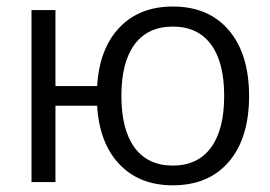

<svg xmlns="http://www.w3.org/2000/svg" viewBox="-20 -550 816 580"><path d="M502 9.8Q401.4 9.8 340.8 -53.7Q280.3 -117.2 273.4 -230.5H147.5V0H75.2V-519.5H147.5V-290H273.4Q280.3 -403.3 340.8 -466.8Q401.4 -530.3 502 -530.3Q610.4 -530.3 671.4 -458.5Q732.4 -386.7 732.4 -259.8Q732.4 -132.8 671.4 -61.5Q610.4 9.8 502 9.8ZM386.7 -104Q426.8 -49.8 502 -49.8Q577.1 -49.8 617.2 -104Q657.2 -158.2 657.2 -260.3Q657.2 -362.3 617.2 -416Q577.1 -469.7 502 -469.7Q426.8 -469.7 386.7 -416Q346.7 -362.3 346.7 -260.3Q346.7 -158.2 386.7 -104Z"/></svg>

Font: Mgen+ 1c regular
Style: Regular
Weight: 400
Designer: [Source Han Sans]
Ryoko NISHIZUKA  (kana & ideographs); Paul D. Hunt (Latin, Greek & Cyrillic); Wenlong ZHANG  (bopomofo
Version: Version 1.059.20150602